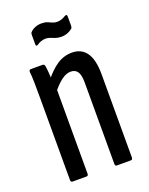

<svg xmlns="http://www.w3.org/2000/svg" viewBox="-126 -715 606 781"><g transform="rotate(-20 177.0 -324.0)"><path d="M242 0Q235 0 235 -10V-363Q235 -394 225.5 -408.5Q216 -423 196 -423Q177 -423 156.5 -408Q136 -393 113 -364L105 -419Q133 -455 162.5 -474.5Q192 -494 227 -494Q268 -494 289.5 -463.5Q311 -433 311 -370V-10Q311 0 303 0ZM51 0Q43 0 43 -10V-366Q43 -407 42.5 -434Q42 -461 40 -476Q39 -488 47 -488H98Q107 -488 108 -478Q111 -460 112.5 -431.5Q114 -403 114 -388L119 -378V-10Q119 0 112 0ZM210 -569Q196 -569 185 -573Q174 -577 165 -580.5Q156 -584 146 -584Q136 -584 126 -580.5Q116 -577 108 -571Q99 -566 99 -577V-618Q99 -626 103 -629Q110 -637 123 -642.5Q136 -648 151 -648Q167 -648 176.5 -644Q186 -640 195 -636Q204 -632 214 -632Q226 -632 235 -635.5Q244 -639 252 -644Q262 -649 262 -638V-598Q262 -590 258 -586Q250 -579 237.5 -574Q225 -569 210 -569Z"/></g></svg>

Font: Sofia Sans Extra Condensed Medium
Style: Regular
Weight: 500
Version: Version 4.100